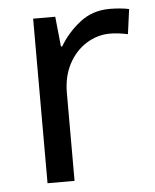

<svg xmlns="http://www.w3.org/2000/svg" viewBox="-45 -585 502 623"><g transform="rotate(-5 206.5 -273.0)"><path d="M335 -546Q350 -546 367.5 -544.5Q385 -543 398 -540L387 -459Q374 -462 358.5 -464Q343 -466 329 -466Q288 -466 252 -443.5Q216 -421 194.5 -380.5Q173 -340 173 -286V0H85V-536H157L167 -438H171Q197 -482 238 -514Q279 -546 335 -546Z"/></g></svg>

Font: Noto Sans Soyombo
Style: Regular
Weight: 400
Designer: Monotype Design Team
Foundry: Monotype Imaging Inc.
Version: Version 2.001; ttfautohint (v1.8.4.7-5d5b)